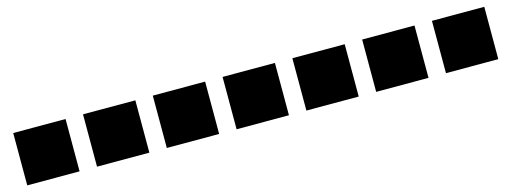

<svg xmlns="http://www.w3.org/2000/svg" viewBox="-16 -862 2831 1063"><g transform="rotate(-15 1400.0 -330.0)"><path d="M50 -180H350V-480H50Z M450 -180H750V-480H450Z M850 -180H1150V-480H850Z M1250 -180H1550V-480H1250Z M1650 -180H1950V-480H1650Z M2050 -180H2350V-480H2050Z M2450 -180H2750V-480H2450Z"/></g></svg>

Font: text-security-square
Style: Regular
Weight: 400
Monospace: yes
Foundry: Oskari Noppa
Version: Version 3.000;hotconv 1.0.118;makeotfexe 2.5.65603